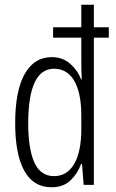

<svg xmlns="http://www.w3.org/2000/svg" viewBox="-20 -780 488 810"><path d="M197 10Q121 10 82.5 -59.5Q44 -129 44 -261Q44 -396 84 -467.5Q124 -539 198 -539Q244 -539 276 -511Q308 -483 322 -445H325Q324 -465 323.5 -482.5Q323 -500 323 -516V-621H204V-665H323V-760H376V-665H439V-621H376V0H333L326 -88H322Q307 -47 277 -18.5Q247 10 197 10ZM208 -37Q263 -37 293 -88.5Q323 -140 323 -236V-293Q323 -387 293.5 -438.5Q264 -490 208 -490Q153 -490 126 -431.5Q99 -373 99 -260Q99 -152 125 -94.5Q151 -37 208 -37Z"/></svg>

Font: Noto Sans Myanmar ExtraCondensed Light
Style: Regular
Weight: 300
Width: 2
Designer: Monotype Design Team
Foundry: Monotype Imaging Inc.
Version: Version 2.107; ttfautohint (v1.8.4.7-5d5b)